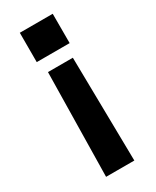

<svg xmlns="http://www.w3.org/2000/svg" viewBox="-204 -637 739 908"><g transform="rotate(-30 166.0 -183.0)"><path d="M88.9 213.9 98.6 -352.5H234.4L243.2 213.9ZM76.2 -419.9V-580.1H255.9V-419.9Z"/></g></svg>

Font: Gothic A1 ExtraBold
Style: Regular
Weight: 800
Designer: HanYang I&C Co.,Ltd.
Foundry: HanYang I&C Co.,Ltd.
Version: Version 2.50